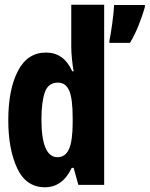

<svg xmlns="http://www.w3.org/2000/svg" viewBox="-20 -781 632 811"><path d="M170 10Q244 10 283 -72H291L311 0H420V-761H281V-585Q281 -560 284 -531Q287 -502 291 -480H285Q250 -559 174 -559Q96 -559 55.5 -481Q15 -403 15 -273Q15 -151 52.5 -70.5Q90 10 170 10ZM223 -117Q155 -117 155 -277Q155 -348 169 -390Q183 -432 225 -432Q257 -432 272 -399Q287 -366 287 -281V-265Q287 -186 271.5 -151.5Q256 -117 223 -117ZM442 -600H529Q548 -631 565 -673Q582 -715 592 -752V-760H462Q461 -732 454 -681Q447 -630 442 -608Z"/></svg>

Font: Noto Sans Mono Condensed Extra
Style: Regular
Weight: 800
Width: 3
Designer: Monotype Design Team
Foundry: Monotype Imaging Inc.
Version: Version 1.900